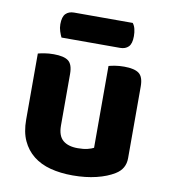

<svg xmlns="http://www.w3.org/2000/svg" viewBox="-79 -749 734 832"><g transform="rotate(10 288.0 -333.0)"><path d="M520 -100Q520 -53 479 -28Q447 -8 400 3.5Q353 15 296 15Q242 15 198 3.5Q154 -8 122.5 -33Q91 -58 73.5 -96Q56 -134 56 -188V-479Q67 -482 85 -485Q103 -488 125 -488Q170 -488 189.5 -473Q209 -458 209 -416V-189Q209 -144 232 -124.5Q255 -105 297 -105Q323 -105 340.5 -109.5Q358 -114 367 -119V-479Q377 -482 395 -485Q413 -488 435 -488Q480 -488 500 -473Q520 -458 520 -416ZM145 -565Q140 -575 135 -590Q130 -605 130 -621Q130 -654 143.5 -667.5Q157 -681 180 -681H438Q446 -671 449.5 -656.5Q453 -642 453 -625Q453 -592 439.5 -578.5Q426 -565 403 -565Z"/></g></svg>

Font: Baloo Chettan 2
Style: Bold
Weight: 700
Designer: Maithili Shingre, Unnati Kotecha and Ek Type
Foundry: Ek Type
Version: Version 1.640;hotconv 1.0.111;makeotfexe 2.5.65597; ttfautoh